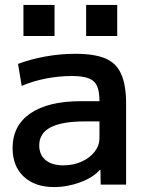

<svg xmlns="http://www.w3.org/2000/svg" viewBox="-20 -748 593 778"><path d="M199 10Q121 10 76 -32.5Q31 -75 31 -148Q31 -239 103 -288.5Q175 -338 308 -338H383Q383 -378 373 -400Q363 -422 338.5 -431Q314 -440 271 -440Q220 -440 167.5 -430Q115 -420 68 -400L53 -489Q103 -508 163.5 -519Q224 -530 285 -530Q363 -530 407.5 -511Q452 -492 471.5 -447Q491 -402 491 -328V0H388L387 -60H385Q358 -29 305.5 -9.5Q253 10 199 10ZM237 -78Q277 -78 310.5 -93Q344 -108 363.5 -133Q383 -158 383 -189V-256H323Q231 -256 185 -232Q139 -208 139 -159Q139 -121 164.5 -99.5Q190 -78 237 -78ZM329 -602V-728H455V-602ZM75 -602V-728H201V-602Z"/></svg>

Font: M PLUS 1 Thin Medium
Style: Regular
Weight: 500
Version: Version 1.001